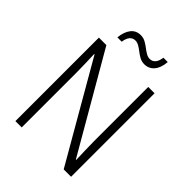

<svg xmlns="http://www.w3.org/2000/svg" viewBox="-252 -1033 1161 1161"><g transform="rotate(45 329.0 -452.0)"><path d="M567 0H504L144 -624H141Q142 -587 143.5 -548Q145 -509 145 -466V0H91V-714H155L514 -94H517Q516 -128 514.5 -171.5Q513 -215 513 -251V-714H567ZM169 -794Q174 -845 197 -874.5Q220 -904 260 -904Q282 -904 300.5 -894Q319 -884 335 -871.5Q351 -859 367 -849.5Q383 -840 400 -840Q420 -840 434 -855Q448 -870 453 -904H490Q486 -851 461.5 -822.5Q437 -794 399 -794Q377 -794 359 -803.5Q341 -813 324.5 -826Q308 -839 292 -848.5Q276 -858 259 -858Q239 -858 225 -843Q211 -828 206 -794Z"/></g></svg>

Font: Noto Sans Gurmukhi SemiCondensed Light
Style: Regular
Weight: 300
Width: 4
Designer: Jelle Bosma - Monotype Design Team
Foundry: Monotype Imaging Inc.
Version: Version 2.004; ttfautohint (v1.8.4.7-5d5b)